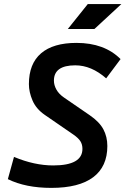

<svg xmlns="http://www.w3.org/2000/svg" viewBox="-20 -914 626 944"><path d="M232.4 9.8Q106 9.8 18.6 -33.2L48.8 -142.6Q148.9 -100.6 241.7 -100.6Q385.3 -100.6 385.3 -182.1Q385.3 -204.1 375 -220Q364.7 -235.8 341.3 -252L200.2 -349.1Q157.7 -378.4 139.9 -419.9Q122.1 -461.4 122.1 -500.5Q122.1 -600.6 181.9 -651.9Q241.7 -703.1 356 -703.1Q493.2 -703.1 572.8 -623.5L502 -528.8Q429.2 -592.8 350.1 -592.8Q245.1 -592.8 245.1 -517.6Q245.1 -495.6 257.3 -473.6Q269.5 -451.7 294.4 -434.6L420.9 -347.7Q468.8 -314.9 488.3 -278.1Q507.8 -241.2 507.8 -196.3Q507.8 -94.7 438 -42.5Q368.2 9.8 232.4 9.8ZM313.5 -771.5 411.6 -894H576.7L444.3 -771.5Z"/></svg>

Font: Cascadia Mono NF SemiBold
Style: Italic
Weight: 600
Italic angle: -10°
Monospace: yes
Designer: Aaron Bell
Foundry: Saja Typeworks
Version: Version 2404.023; ttfautohint (v1.8.4)